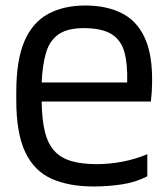

<svg xmlns="http://www.w3.org/2000/svg" viewBox="-20 -666 607 696"><path d="M320 10Q230 10 167 -18Q104 -46 71.5 -114.5Q39 -183 39 -303V-332Q39 -448 68.5 -516.5Q98 -585 154.5 -615.5Q211 -646 289 -646Q370 -646 426.5 -615.5Q483 -585 510 -516.5Q537 -448 530 -332L527 -298H131Q132 -231 143 -187.5Q154 -144 177.5 -118.5Q201 -93 239 -82Q277 -71 331 -71Q377 -71 424 -80Q471 -89 514 -107V-27Q472 -5 421 2.5Q370 10 320 10ZM131 -367H441Q443 -434 431 -477Q419 -520 385.5 -541.5Q352 -563 289 -564Q228 -565 194.5 -543Q161 -521 147.5 -477Q134 -433 131 -367Z"/></svg>

Font: Matangi SemiBold
Style: Regular
Weight: 600
Designer: Prashant Pant
Foundry: The Graphic Ant
Version: Version 3.002